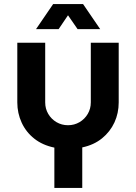

<svg xmlns="http://www.w3.org/2000/svg" viewBox="-20 -720 668 943"><path d="M247 203V5Q189 -7 148.5 -39Q108 -71 86.5 -117.5Q65 -164 65 -217V-510H202V-217Q202 -186 217 -160.5Q232 -135 257.5 -120Q283 -105 314 -105Q345 -105 370.5 -120Q396 -135 411 -160.5Q426 -186 426 -217V-510H563V-217Q563 -164 542 -118.5Q521 -73 481 -40.5Q441 -8 384 4V203ZM157 -577 241 -700H388L472 -577H361L314 -645L268 -577Z"/></svg>

Font: MuseoModerno Thin SemiBold
Style: Regular
Weight: 600
Version: Version 1.003